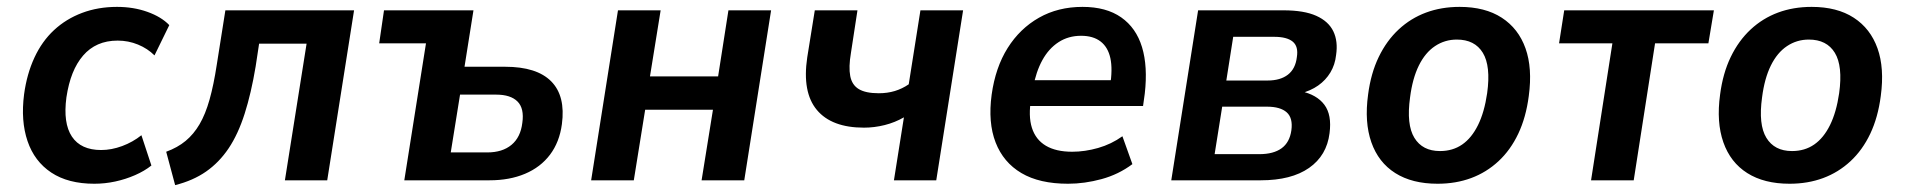

<svg xmlns="http://www.w3.org/2000/svg" viewBox="-20 -524 5535 558"><path d="M254 10Q178 10 129 -22.5Q80 -55 60 -114Q40 -173 50 -250Q58 -309 80 -356.5Q102 -404 137 -436.5Q172 -469 218.5 -486.5Q265 -504 320 -504Q368 -504 408.5 -489.5Q449 -475 472 -451L429 -363Q409 -383 381 -394.5Q353 -406 322 -406Q290 -406 265 -395Q240 -384 221.5 -362.5Q203 -341 191 -311Q179 -281 173 -241Q163 -166 189 -127Q215 -88 274 -88Q304 -88 335 -99.5Q366 -111 391 -131L420 -43Q400 -27 372.5 -15Q345 -3 315 3.5Q285 10 254 10Z M489 14 463 -83Q496 -95 519.5 -114.5Q543 -134 560 -163Q577 -192 589 -234.5Q601 -277 610 -336L635 -494H1009L931 0H808L871 -397H733L723 -331Q710 -253 691 -193.5Q672 -134 644.5 -93Q617 -52 579 -25.5Q541 1 489 14Z M1155 0 1218 -398H1082L1096 -494H1356L1330 -330H1448Q1540 -330 1582 -287.5Q1624 -245 1613 -163Q1606 -111 1578.5 -74.5Q1551 -38 1506 -19Q1461 0 1403 0ZM1290 -81H1396Q1440 -81 1466.5 -103Q1493 -125 1498 -167Q1504 -209 1484 -229Q1464 -249 1422 -249H1317Z M1698 0 1776 -494H1900L1869 -302H2067L2097 -494H2221L2143 0H2019L2052 -205H1855L1822 0Z M2578 0 2607 -183Q2581 -168 2551 -160.5Q2521 -153 2491 -153Q2397 -153 2354 -204.5Q2311 -256 2326 -357L2348 -494H2472L2453 -370Q2446 -329 2451 -303Q2456 -277 2476 -265Q2496 -253 2534 -253Q2559 -253 2580.5 -259.5Q2602 -266 2621 -279L2655 -494H2779L2701 0Z M3084 10Q3001 10 2948.5 -21Q2896 -52 2873.5 -110Q2851 -168 2862 -249Q2873 -328 2908.5 -384.5Q2944 -441 2999.5 -472.5Q3055 -504 3126 -504Q3195 -504 3238.5 -473.5Q3282 -443 3299 -387Q3316 -331 3307 -252L3302 -216H2957L2968 -291H3224L3206 -273Q3214 -323 3207 -355Q3200 -387 3178.5 -403.5Q3157 -420 3122 -420Q3085 -420 3056.5 -401.5Q3028 -383 3009.5 -349.5Q2991 -316 2982 -268L2977 -239Q2968 -187 2979 -152.5Q2990 -118 3019.5 -100.5Q3049 -83 3096 -83Q3133 -83 3171.5 -94Q3210 -105 3242 -128L3271 -47Q3231 -17 3181.5 -3.5Q3132 10 3084 10Z M3384 0 3462 -494H3710Q3770 -494 3805.5 -478Q3841 -462 3855 -433Q3869 -404 3863 -364Q3860 -336 3846.5 -313.5Q3833 -291 3811 -275.5Q3789 -260 3758 -252L3760 -259Q3807 -249 3829 -219.5Q3851 -190 3844 -137Q3836 -72 3784.5 -36Q3733 0 3644 0ZM3510 -76H3640Q3681 -76 3704.5 -93Q3728 -110 3733 -145Q3738 -181 3719.5 -197.5Q3701 -214 3662 -214H3532ZM3544 -290H3664Q3701 -290 3723 -307Q3745 -324 3749 -358Q3754 -389 3737 -403Q3720 -417 3683 -417H3564Z M4158 10Q4084 10 4035 -21Q3986 -52 3965.5 -110.5Q3945 -169 3956 -249Q3964 -311 3987 -358.5Q4010 -406 4045 -438.5Q4080 -471 4124.5 -487.5Q4169 -504 4222 -504Q4296 -504 4344.5 -472.5Q4393 -441 4413.5 -383.5Q4434 -326 4423 -245Q4415 -183 4392.5 -135.5Q4370 -88 4335 -55.5Q4300 -23 4255.5 -6.5Q4211 10 4158 10ZM4165 -85Q4202 -85 4229.5 -104Q4257 -123 4275.5 -160.5Q4294 -198 4302 -253Q4313 -332 4289.5 -370.5Q4266 -409 4214 -409Q4179 -409 4150.5 -390Q4122 -371 4103.5 -333.5Q4085 -296 4078 -241Q4067 -162 4090.5 -123.5Q4114 -85 4165 -85Z M4604 0 4666 -398H4511L4526 -494H4961L4945 -398H4790L4728 0Z M5181 10Q5107 10 5058 -21Q5009 -52 4988.5 -110.5Q4968 -169 4979 -249Q4987 -311 5010 -358.5Q5033 -406 5068 -438.5Q5103 -471 5147.5 -487.5Q5192 -504 5245 -504Q5319 -504 5367.5 -472.5Q5416 -441 5436.5 -383.5Q5457 -326 5446 -245Q5438 -183 5415.5 -135.5Q5393 -88 5358 -55.5Q5323 -23 5278.5 -6.5Q5234 10 5181 10ZM5188 -85Q5225 -85 5252.5 -104Q5280 -123 5298.5 -160.5Q5317 -198 5325 -253Q5336 -332 5312.5 -370.5Q5289 -409 5237 -409Q5202 -409 5173.5 -390Q5145 -371 5126.5 -333.5Q5108 -296 5101 -241Q5090 -162 5113.5 -123.5Q5137 -85 5188 -85Z"/></svg>

Font: Nunito Sans 10pt SemiCondensed
Style: Bold Italic
Weight: 700
Width: 4
Italic angle: -9°
Designer: Vernon Adams
Foundry: Vernon Adams
Version: Version 3.101;gftools[0.9.27]